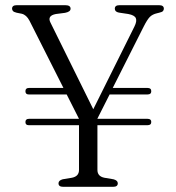

<svg xmlns="http://www.w3.org/2000/svg" viewBox="-20 -720 678 740"><path d="M78 -249.5Q78 -262 91.5 -262H284.5L237 -356H90.5Q78 -356 78 -368.5Q78 -381 91.5 -381H224.5L93.5 -640.5Q82 -662.5 64 -667L44 -671Q33.5 -673.5 30 -677.5Q26.5 -681.5 26.5 -686.5Q26.5 -700 44.5 -700H231.5Q252 -700 252 -686.5Q252 -674.5 230.5 -670.5L195.5 -666Q161 -659.5 174.5 -633L339.5 -299L498 -617.5Q508.5 -638.5 503.5 -650Q498.5 -661.5 474.5 -666L438 -671.5Q422.5 -674.5 422.5 -686.5Q422.5 -700 440.5 -700H593Q611.5 -700 611.5 -686.5Q611.5 -681.5 608.2 -677.5Q605 -673.5 593.5 -671L585.5 -669Q567.5 -665 557.2 -654.5Q547 -644 533 -616L414.5 -381H549Q563 -381 563 -368.5Q563 -356 549 -356H402.5L355.5 -263V-262H549Q563 -262 563 -250Q563 -237.5 549 -237.5H355.5V-65Q355.5 -40.5 382 -35L417.5 -29Q434 -24.5 434 -13.5Q434 0 416 0H223.5Q205.5 0 205.5 -13.5Q205.5 -24.5 221.5 -29L257.5 -35Q284.5 -40.5 284.5 -65V-237.5H90.5Q78 -237.5 78 -249.5Z"/></svg>

Font: Fraunces 72pt Soft Light
Style: Regular
Weight: 300
Version: Version 1.000;[b76b70a41]